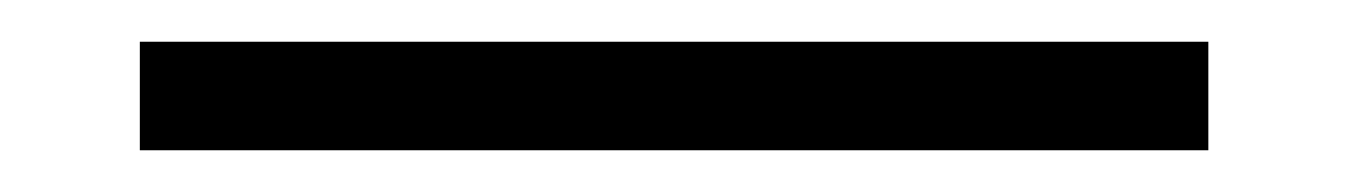

<svg xmlns="http://www.w3.org/2000/svg" viewBox="-20 100 654 92"><path d="M47 120V172H559V120Z"/></svg>

Font: Charger Sport
Style: ExLitNrw
Weight: 200
Designer: Jasper
Foundry: Cannot Into Space Fonts
Version: Version 1.1